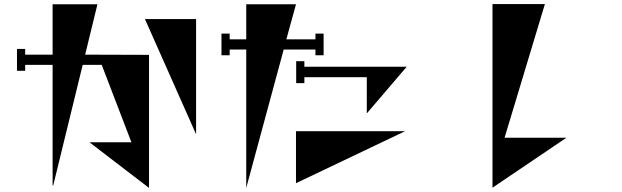

<svg xmlns="http://www.w3.org/2000/svg" viewBox="-20 -839 3040 938"><path d="M396 -572 708 -571V79L417 -144H622L477 -522H384L240 67H237V-522H103V-493H63V-600H103V-572H237V-818H456ZM688 -746H938V-183Z M1366 -597 1183 79V-597H1102V-569H1062V-675H1102V-647H1183V-818H1426L1379 -647H1521V-675H1561V-569H1521V-597ZM1467 -513H1967L1772 -285V-462H1467V-433H1427V-540H1467ZM1426 56V-198H1959Z M2445 -166H2747L2386 78V-819H2642Z"/></svg>

Font: Chokokutai
Style: Regular
Weight: 400
Designer: 108号,108go
Foundry: Font Zone 108
Version: Version 1.000; ttfautohint (v1.8.3)